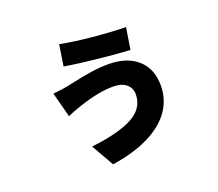

<svg xmlns="http://www.w3.org/2000/svg" viewBox="-124 -842 1249 1101"><g transform="rotate(-20 500.0 -291.5)"><path d="M541 -334Q450 -334 327 -292Q280 -276 246 -261L206 -413Q265 -419 295 -425L318 -430Q391 -446 447.5 -455Q504 -464 559 -464Q672 -464 736.5 -406.5Q801 -349 801 -247Q801 -163 755 -96Q708 -28 615.5 18.5Q523 65 389 85L311 -52Q478 -71 563.5 -117Q649 -163 649 -249Q649 -286 621 -310Q593 -334 541 -334ZM728 -629 707 -497Q615 -502 497.5 -515Q380 -528 314 -539L334 -668Q417 -652 525.5 -641.5Q634 -631 728 -629Z"/></g></svg>

Font: Merged Yaku Han JP Black
Style: Regular
Weight: 900
Designer: Ryoko NISHIZUKA 西塚涼子 (kana, bopomofo & ideographs); Paul D. Hunt (Latin, Greek & Cyrillic); Sandoll Communications 산돌커뮤니
Foundry: Adobe
Version: Version 2.004